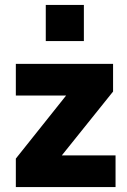

<svg xmlns="http://www.w3.org/2000/svg" viewBox="-20 -756 514 776"><path d="M44 0V-115L280 -411L277 -370H44V-498H437V-386L197 -87L199 -128H447V0ZM165 -590V-736H319V-590Z"/></svg>

Font: Nunito Sans 10pt SemiCondensed Black
Style: Regular
Weight: 900
Width: 4
Designer: Vernon Adams
Foundry: Vernon Adams
Version: Version 3.101;gftools[0.9.27]